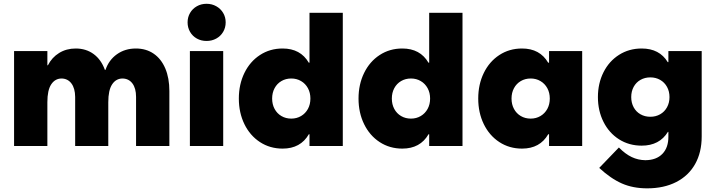

<svg xmlns="http://www.w3.org/2000/svg" viewBox="-20 -775 3799 1019"><path d="M54.7 -503.9H231.4V-428.7H234.4Q255.4 -470.2 293.9 -493.9Q332.5 -517.6 381.8 -517.6Q437 -517.6 477.1 -488Q517.1 -458.5 536.6 -404.3H540Q557.6 -456.5 600.6 -487.1Q643.6 -517.6 701.2 -517.6Q755.4 -517.6 795.4 -490.2Q835.4 -462.9 857.2 -411.9Q878.9 -360.8 878.9 -292V0H702.1V-260.7Q702.1 -306.2 682.9 -332Q663.6 -357.9 629.9 -358.4Q595.2 -357.9 575 -327.1Q554.7 -296.4 554.7 -232.4V0H378.9V-260.7Q378.4 -306.2 359.1 -332Q339.8 -357.9 306.6 -358.4Q272 -357.9 251.7 -327.1Q231.4 -296.4 231.4 -232.4V0H54.7Z M987.8 -503.9H1164.6V0H987.8ZM975.6 -656.2Q975.6 -684.1 988.8 -706.5Q1002 -729 1024.9 -741.9Q1047.9 -754.9 1076.2 -754.9Q1104.5 -754.9 1127.7 -741.9Q1150.9 -729 1164.3 -706.5Q1177.7 -684.1 1177.7 -656.2Q1177.7 -628.4 1164.3 -605.7Q1150.9 -583 1127.7 -570.3Q1104.5 -557.6 1076.2 -557.6Q1047.9 -557.6 1024.9 -570.3Q1002 -583 988.8 -605.7Q975.6 -628.4 975.6 -656.2Z M1622.6 0V-62.5H1619.1Q1575.2 13.7 1480 13.7Q1412.6 13.7 1359.6 -21Q1306.6 -55.7 1277.1 -116.2Q1247.6 -176.8 1247.6 -252Q1247.6 -327.1 1277.1 -387.7Q1306.6 -448.2 1359.6 -482.9Q1412.6 -517.6 1480 -517.6Q1574.7 -517.6 1618.7 -442.4H1622.6V-707H1799.3V0ZM1627.4 -252Q1627.4 -282.7 1614.3 -306.9Q1601.1 -331.1 1577.9 -344.7Q1554.7 -358.4 1525.9 -358.4Q1496.6 -358.4 1473.4 -344.7Q1450.2 -331.1 1437.3 -306.9Q1424.3 -282.7 1424.3 -252Q1424.3 -221.2 1437.3 -197Q1450.2 -172.9 1473.4 -159.2Q1496.6 -145.5 1525.9 -145.5Q1554.7 -145.5 1577.9 -159.2Q1601.1 -172.9 1614.3 -197Q1627.4 -221.2 1627.4 -252Z M2257.8 0V-62.5H2254.4Q2210.4 13.7 2115.2 13.7Q2047.9 13.7 1994.9 -21Q1941.9 -55.7 1912.4 -116.2Q1882.8 -176.8 1882.8 -252Q1882.8 -327.1 1912.4 -387.7Q1941.9 -448.2 1994.9 -482.9Q2047.9 -517.6 2115.2 -517.6Q2210 -517.6 2253.9 -442.4H2257.8V-707H2434.6V0ZM2262.7 -252Q2262.7 -282.7 2249.5 -306.9Q2236.3 -331.1 2213.1 -344.7Q2189.9 -358.4 2161.1 -358.4Q2131.8 -358.4 2108.6 -344.7Q2085.4 -331.1 2072.5 -306.9Q2059.6 -282.7 2059.6 -252Q2059.6 -221.2 2072.5 -197Q2085.4 -172.9 2108.6 -159.2Q2131.8 -145.5 2161.1 -145.5Q2189.9 -145.5 2213.1 -159.2Q2236.3 -172.9 2249.5 -197Q2262.7 -221.2 2262.7 -252Z M2897.9 -252Q2897.9 -282.7 2884.8 -306.9Q2871.6 -331.1 2848.4 -344.7Q2825.2 -358.4 2796.4 -358.4Q2767.1 -358.4 2743.9 -344.7Q2720.7 -331.1 2707.8 -306.9Q2694.8 -282.7 2694.8 -252Q2694.8 -221.2 2707.8 -197Q2720.7 -172.9 2743.9 -159.2Q2767.1 -145.5 2796.4 -145.5Q2825.2 -145.5 2848.4 -159.2Q2871.6 -172.9 2884.8 -197Q2897.9 -221.2 2897.9 -252ZM2894 0V-62.5H2889.6Q2845.7 13.7 2750.5 13.7Q2683.1 13.7 2630.1 -21Q2577.1 -55.7 2547.6 -116.2Q2518.1 -176.8 2518.1 -252Q2518.1 -327.1 2547.6 -387.7Q2577.1 -448.2 2630.1 -482.9Q2683.1 -517.6 2750.5 -517.6Q2845.2 -517.6 2889.2 -442.4H2894V-503.9H3069.8V0Z M3533.2 -259.8Q3533.2 -290 3520 -314Q3506.8 -337.9 3483.6 -351.1Q3460.4 -364.3 3431.6 -364.3Q3402.3 -364.3 3379.2 -351.1Q3356 -337.9 3343 -314Q3330.1 -290 3330.1 -259.8Q3330.1 -229.5 3343 -205.6Q3356 -181.6 3379.2 -168.5Q3402.3 -155.3 3431.6 -155.3Q3460.4 -155.3 3483.6 -168.5Q3506.8 -181.6 3520 -205.6Q3533.2 -229.5 3533.2 -259.8ZM3160.2 116.2 3264.6 7.8Q3298.8 42.5 3332.8 58.6Q3366.7 74.7 3405.3 75.2Q3463.4 74.7 3495.6 41.5Q3527.8 8.3 3527.3 -50.8V-75.2H3524.9Q3480 -2 3385.7 -2Q3318.4 -2 3265.4 -35.6Q3212.4 -69.3 3182.9 -128.2Q3153.3 -187 3153.3 -259.8Q3153.3 -332.5 3182.9 -391.4Q3212.4 -450.2 3265.4 -483.9Q3318.4 -517.6 3385.7 -517.6Q3480 -517.6 3523.9 -445.3H3527.3V-503.9H3704.1V-50.8Q3704.1 33.7 3669.2 95.7Q3634.3 157.7 3568.8 191.2Q3503.4 224.6 3415 224.6Q3339.4 224.6 3280.5 198.7Q3221.7 172.9 3160.2 116.2Z"/></svg>

Font: Wanted Sans Black
Style: Regular
Weight: 900
Designer: Original Design by Kil Hyung-jin and Kang Hanbin, Wanted Lab, Inc; Hangeul from Source Han Sans by Jang Soo-young and Ka
Foundry: Wanted Lab, Inc.
Version: Version 1.003